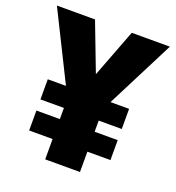

<svg xmlns="http://www.w3.org/2000/svg" viewBox="-130 -818 846 923"><g transform="rotate(20 293.0 -357.0)"><path d="M293 -468 387 -714H582L405 -366H500V-263H382V-206H500V-104H382V0H204V-104H84V-206H204V-263H84V-366H177L4 -714H199Z"/></g></svg>

Font: Noto Sans Thaana Black
Style: Regular
Weight: 900
Designer: David Williams
Foundry: Google Inc.
Version: Version 3.001; ttfautohint (v1.8.4.7-5d5b)